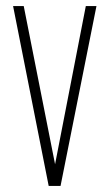

<svg xmlns="http://www.w3.org/2000/svg" viewBox="-20 -611 360 631"><path d="M140 0 23 -591H58L163 -61H159L262 -591H297L179 0Z"/></svg>

Font: Alumni Sans ExtraLight
Style: Regular
Weight: 250
Version: Version 1.018